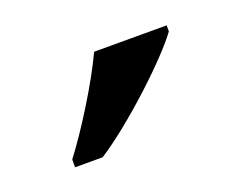

<svg xmlns="http://www.w3.org/2000/svg" viewBox="-44 -837 379 301"><g transform="rotate(-20 145.5 -686.0)"><path d="M40 -619V-606H86C142 -642 226 -721 251 -756V-766H130C109 -721 69 -657 40 -619Z"/></g></svg>

Font: Noto Serif Medium
Style: Regular
Weight: 500
Designer: Monotype Design Team
Foundry: Monotype Imaging Inc.
Version: Version 2.013